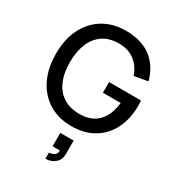

<svg xmlns="http://www.w3.org/2000/svg" viewBox="-236 -873 1196 1308"><g transform="rotate(30 361.5 -219.0)"><path d="M364.5 15Q292 15 231 -10.2Q170 -35.5 125 -84Q80 -132.5 55 -202Q30 -271.5 30 -360Q30 -476.5 72.5 -560.2Q115 -644 190.5 -689.2Q266 -734.5 364.5 -734.5Q491.5 -734.5 567.2 -675.5Q643 -616.5 670.5 -512.5L564.5 -493.5Q542.5 -558 493.5 -596.5Q444.5 -635 370.5 -635.5Q369.5 -635.5 368.5 -635.5Q293.5 -635.5 243 -601.2Q192.5 -567 167 -504.8Q141.5 -442.5 141 -360Q141 -358.5 141 -357Q141 -276.5 166.2 -215.2Q191.5 -154 242.8 -119.5Q294 -85 370.5 -84.5Q373 -84.5 375.5 -84.5Q434 -84.5 477.2 -107.8Q520.5 -131 546.5 -177Q572.5 -223 580 -290H440V-374H691Q692 -365 692.5 -350.2Q693 -335.5 693 -331.5Q693 -231.5 654.5 -153Q616 -74.5 542.5 -29.8Q469 15 364.5 15ZM325.5 295V247Q332.5 247 346.5 243.5Q360.5 240 371.8 229.8Q383 219.5 383 199.5Q383 198.5 383 197.5H325.5V92H430.5V197.5Q430.5 243 400 269Q369.5 295 325.5 295Z"/></g></svg>

Font: Cns Manrope SemBd
Style: Regular
Weight: 600
Designer: Mikhail Sharanda
Foundry: Mikhail Sharanda
Version: Version 4.504